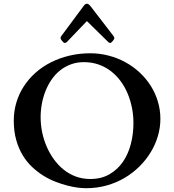

<svg xmlns="http://www.w3.org/2000/svg" viewBox="-20 -994 932 1027"><path d="M440.4 12.7Q423.3 12.7 397.7 9.8Q372.1 6.8 341.6 -1Q311 -8.8 277.8 -21.5Q244.6 -34.2 212.6 -54Q180.7 -73.7 151.9 -100.8Q123 -127.9 101.3 -163.8Q79.6 -199.7 66.7 -245.6Q53.7 -291.5 53.7 -348.6Q53.7 -399.4 67.6 -445.8Q81.5 -492.2 107.4 -532.2Q133.3 -572.3 170.2 -605Q207 -637.7 252.4 -660.6Q297.9 -683.6 351.1 -696.3Q404.3 -709 462.9 -709Q513.7 -709 561.3 -696.5Q608.9 -684.1 650.4 -661.4Q691.9 -638.7 726.3 -606.9Q760.7 -575.2 785.6 -536.1Q810.5 -497.1 824.2 -451.9Q837.9 -406.7 837.9 -357.9Q837.9 -312 824.7 -266.8Q811.5 -221.7 786.6 -180.4Q761.7 -139.2 726.3 -104Q690.9 -68.8 647 -42.7Q603 -16.6 550.8 -2Q498.5 12.7 440.4 12.7ZM197.3 -366.7Q197.3 -327.1 205.3 -287.6Q213.4 -248 229 -211.4Q244.6 -174.8 267.6 -142.8Q290.5 -110.8 319.8 -87.2Q349.1 -63.5 385 -50Q420.9 -36.6 462.9 -36.6Q522 -36.6 565.4 -61.8Q608.9 -86.9 637.5 -128.4Q666 -169.9 679.9 -223.9Q693.8 -277.8 693.8 -335.4Q693.8 -377.4 685.8 -417.7Q677.7 -458 662.4 -494.4Q647 -530.8 624.3 -561.3Q601.6 -591.8 572 -614.3Q542.5 -636.7 506.6 -649.2Q470.7 -661.6 428.7 -661.6Q391.1 -661.6 359.4 -649.9Q327.6 -638.2 302 -617.9Q276.4 -597.7 256.8 -569.6Q237.3 -541.5 224.1 -508.8Q210.9 -476.1 204.1 -439.7Q197.3 -403.3 197.3 -366.7ZM444.8 -881.3 337.4 -769Q335 -766.6 331.3 -765.4Q327.6 -764.2 325.7 -764.2Q323.2 -764.2 319.6 -767.3Q315.9 -770.5 312.3 -774.9Q308.6 -779.3 306.2 -783.4Q303.7 -787.6 303.7 -789.6Q303.7 -793.9 304.9 -796.4Q306.2 -798.8 309.1 -802.7L428.7 -963.9Q431.2 -967.8 435.8 -970.9Q440.4 -974.1 444.8 -974.1Q450.7 -974.1 456.1 -969.5Q461.4 -964.8 465.3 -959.5L586.4 -802.2Q591.8 -795.4 591.8 -789.6Q591.8 -787.6 589.4 -783.4Q586.9 -779.3 583.3 -774.9Q579.6 -770.5 575.9 -767.3Q572.3 -764.2 569.8 -764.2Q567.4 -764.2 564.5 -765.4Q561.5 -766.6 559.1 -769Z"/></svg>

Font: Cardo
Style: Bold
Weight: 700
Designer: David J. Perry
Foundry: David J. Perry
Version: Version 1.0011